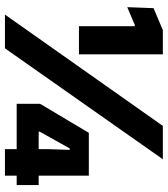

<svg xmlns="http://www.w3.org/2000/svg" viewBox="29 -708 679 777"><g transform="rotate(90 368.5 -319.5)"><path d="M200 -299.5H86V-525.5H81L9 -495L13 -601.5L102 -639H200ZM175.5 0H39L489.5 -639H624.5ZM691 0H583.5V-172L586.5 -262H580.5L512.5 -140V-105.5L463.5 -136.5H729V-47.5H400V-142L517.5 -339.5H691Z"/></g></svg>

Font: Anek Malayalam Medium ExtraBold
Style: Regular
Weight: 800
Version: Version 1.003